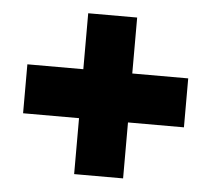

<svg xmlns="http://www.w3.org/2000/svg" viewBox="-41 -602 601 547"><g transform="rotate(5 260.0 -329.0)"><path d="M330 -99H190V-259H30V-399H190V-559H330V-399H490V-259H330Z"/></g></svg>

Font: Argentum Novus Black
Style: Regular
Weight: 900
Designer: Julieta Ulanovsky (font) & Cristiano Sobral (main changes)
Foundry: Julieta Ulanovsky (font) & Cristiano Sobral (main changes)
Version: Version 3.00;November 27, 2020;FontCreator 13.0.0.2655 64-bi